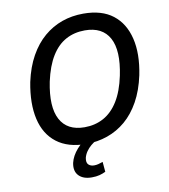

<svg xmlns="http://www.w3.org/2000/svg" viewBox="-97 -796 950 1077"><g transform="rotate(-10 378.5 -257.5)"><path d="M341 9Q237 9 173 -40Q109 -89 88.5 -178.5Q68 -268 91 -388Q109 -471 143.5 -532.5Q178 -594 225 -634Q272 -674 328.5 -694Q385 -714 450 -714Q555 -714 618 -665Q681 -616 702.5 -527Q724 -438 700 -319Q682 -235 647.5 -173Q613 -111 566 -71Q519 -31 461.5 -11Q404 9 341 9ZM348 -85Q408 -85 456.5 -111.5Q505 -138 539.5 -193.5Q574 -249 592 -335Q621 -475 581.5 -547.5Q542 -620 442 -620Q382 -620 334 -594Q286 -568 252 -513Q218 -458 199 -371Q171 -231 210 -158Q249 -85 348 -85ZM339 199Q290 199 265 173Q240 147 249 101Q258 62 290 25.5Q322 -11 369 -36L397 0Q383 7 367.5 20Q352 33 340.5 49.5Q329 66 324 85Q319 112 331 123.5Q343 135 363 135Q375 135 387 132Q399 129 413 124L418 181Q402 189 383 194Q364 199 339 199Z"/></g></svg>

Font: Nunito Sans 7pt SemiCondensed SemiBold
Style: Italic
Weight: 600
Width: 4
Italic angle: -9°
Designer: Vernon Adams
Foundry: Vernon Adams
Version: Version 3.101;gftools[0.9.27]